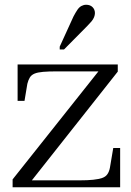

<svg xmlns="http://www.w3.org/2000/svg" viewBox="-20 -787 552 807"><path d="M102 -14 85 -29H314Q349 -29 372 -31.5Q395 -34 409.5 -39Q424 -44 431.5 -55Q439 -66 442 -82L456 -165H485V0H33V-33L404 -500L418 -487H219Q184 -487 161 -485Q138 -483 125 -477.5Q112 -472 105.5 -461.5Q99 -451 95 -435L83 -363H54V-516H475V-486ZM289 -718Q298 -735 305.5 -746Q313 -757 322.5 -762Q332 -767 342 -767Q359 -767 369 -757Q379 -747 379 -732Q379 -724 375.5 -715Q372 -706 364.5 -697Q357 -688 347 -678L249 -579H231V-591Z"/></svg>

Font: Roboto Serif 120pt Expanded Light
Style: Regular
Weight: 300
Width: 7
Designer: Greg Gazdowicz
Foundry: Commercial Type
Version: Version 1.008